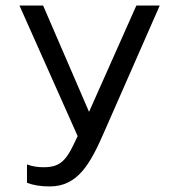

<svg xmlns="http://www.w3.org/2000/svg" viewBox="-20 -494 624 690"><path d="M50 -474 259 -5C223 73 205 107 138 107C118 107 99 105 77 97V163C101 172 127 176 159 176C260 176 305 94 355 -21L554 -474H470L300 -92L135 -474Z"/></svg>

Font: Kanit Light
Style: Regular
Weight: 300
Designer: Katatrad Team
Foundry: CadsonDemak
Version: Version 1.000;PS 001.000;hotconv 1.0.88;makeotf.lib2.5.64775